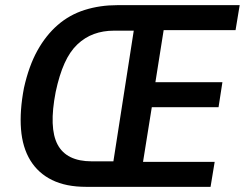

<svg xmlns="http://www.w3.org/2000/svg" viewBox="-20 -725 950 745"><path d="M314 0Q236 0 182 -26.5Q128 -53 97.5 -103Q67 -153 61.5 -224Q56 -295 73 -384Q92 -469 125 -528.5Q158 -588 204 -628Q250 -668 309 -686.5Q368 -705 435 -705H910L894 -608H615L583 -406H843L828 -309H569L535 -97H813L797 0ZM336 -99H420L499 -606H422Q380 -606 344.5 -593Q309 -580 280 -552.5Q251 -525 230.5 -479.5Q210 -434 196 -368Q169 -229 203.5 -164Q238 -99 336 -99Z"/></svg>

Font: Nunito Sans 10pt Condensed
Style: Bold Italic
Weight: 700
Width: 3
Italic angle: -9°
Designer: Vernon Adams
Foundry: Vernon Adams
Version: Version 3.101;gftools[0.9.27]